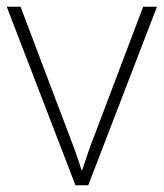

<svg xmlns="http://www.w3.org/2000/svg" viewBox="-20 -550 486 570"><path d="M204 0H242L446 -530H405L263 -155C246 -112 235 -78 224 -45H222C212 -78 200 -111 183 -155L41 -530H0Z"/></svg>

Font: Noto Sans Telugu ExtraLight
Style: Regular
Weight: 200
Designer: Jelle Bosma - Monotype Design Team
Foundry: Monotype Imaging Inc.
Version: Version 2.005